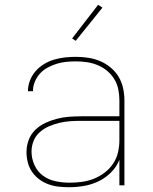

<svg xmlns="http://www.w3.org/2000/svg" viewBox="-20 -776 640 804"><path d="M268 8Q247 8 225 5.5Q203 3 182.5 -4.5Q162 -12 144.5 -25Q127 -38 114.5 -56Q102 -74 96.5 -95.5Q91 -117 91 -139Q91 -165 100 -189.5Q109 -214 127.5 -232Q146 -250 169.5 -261Q193 -272 218 -278.5Q243 -285 268.5 -287Q294 -289 320 -289H480V-355Q480 -378 475.5 -401Q471 -424 459 -444Q447 -464 429 -479Q411 -494 389.5 -503Q368 -512 345 -515.5Q322 -519 298 -519Q278 -519 257.5 -517Q237 -515 217.5 -509Q198 -503 179.5 -493Q161 -483 147.5 -468Q134 -453 126 -434Q118 -415 118 -394H97Q97 -417 105.5 -439Q114 -461 129.5 -478.5Q145 -496 165 -508Q185 -520 207 -526.5Q229 -533 252 -535.5Q275 -538 298 -538Q324 -538 350 -534Q376 -530 399.5 -520Q423 -510 443.5 -493Q464 -476 477 -454Q490 -432 495.5 -406.5Q501 -381 501 -355V0H480V-107Q468 -77 445 -54Q422 -31 393 -17Q364 -3 332 2.5Q300 8 268 8ZM271 -11Q297 -11 323 -14.5Q349 -18 373 -27.5Q397 -37 418 -53Q439 -69 453.5 -90.5Q468 -112 474 -137.5Q480 -163 480 -189V-270H320Q297 -270 274 -268.5Q251 -267 228.5 -261.5Q206 -256 185 -247Q164 -238 146.5 -222.5Q129 -207 120.5 -185.5Q112 -164 112 -141Q112 -112 124.5 -84.5Q137 -57 160.5 -40Q184 -23 213 -17Q242 -11 271 -11ZM297 -605 282 -615 391 -756 409 -744Z"/></svg>

Font: Iosevka Curly Thin Extended
Style: Regular
Weight: 100
Width: 7
Monospace: yes
Designer: Belleve Invis
Foundry: Belleve Invis
Version: Version 11.1.0; ttfautohint (v1.8.3)